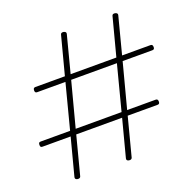

<svg xmlns="http://www.w3.org/2000/svg" viewBox="-154 -1051 1233 1227"><g transform="rotate(-20 462.5 -437.5)"><path d="M166 20Q149 16 153 1L219 -251H28Q19 -251 16 -255Q13 -259 13 -268Q13 -277 16 -281.5Q19 -286 28 -286H228L307 -590H115Q107 -590 103.5 -594Q100 -598 100 -606Q100 -616 103.5 -620.5Q107 -625 115 -625H316L384 -884Q387 -897 406 -894Q424 -889 420 -875L355 -625H666L734 -884Q737 -897 756 -894Q774 -889 770 -875L705 -625H898Q906 -625 909.5 -620.5Q913 -616 913 -606Q913 -598 909.5 -594Q906 -590 898 -590H696L616 -286H810Q818 -286 821.5 -281.5Q825 -277 825 -268Q825 -259 821.5 -255Q818 -251 810 -251H607L539 10Q535 23 516 20Q507 18 504 13Q501 8 503 1L569 -251H257L189 10Q185 23 166 20ZM266 -286H578L657 -590H346Z"/></g></svg>

Font: Playwrite BR Thin
Style: Regular
Weight: 250
Version: Version 1.003